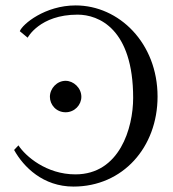

<svg xmlns="http://www.w3.org/2000/svg" viewBox="-20 -678 639 708"><path d="M82 -539C82 -539 126 -624 266 -624C344 -624 471 -572 471 -317C471 -206 421 -35 258 -35C151 -35 74 -102 48 -142L32 -125C67 -62 139 10 251 10C433 10 561 -135 561 -322C561 -519 419 -658 259 -658C146 -658 63 -589 53 -563ZM222 -264C255 -264 280 -291 280 -321C280 -354 251 -380 222 -380C190 -380 164 -352 164 -321C164 -292 187 -264 222 -264Z"/></svg>

Font: Libertinus Sans
Style: Regular
Weight: 400
Designer: Philipp H. Poll, Khaled Hosny
Foundry: Caleb Maclennan
Version: Version 7.050;RELEASE